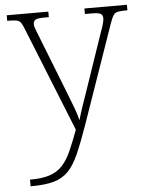

<svg xmlns="http://www.w3.org/2000/svg" viewBox="-54 -580 661 864"><g transform="rotate(-5 276.0 -148.0)"><path d="M49 210Q104 210 138.5 198.5Q173 187 196 162Q219 137 236.5 97.5Q254 58 274 4L87 -462Q78 -486 71 -496Q64 -506 51 -508.5Q38 -511 12 -511H9V-536H197V-511H176Q146 -511 136.5 -505Q127 -499 127 -485Q127 -475 133.5 -459Q140 -443 154 -407L229 -216Q240 -187 253.5 -153.5Q267 -120 278 -89.5Q289 -59 294 -37Q303 -69 314.5 -102.5Q326 -136 341 -179L423 -419Q431 -440 436 -457.5Q441 -475 441 -484Q441 -499 431.5 -505Q422 -511 391 -511H360V-536H552V-511H549Q523 -511 509.5 -508.5Q496 -506 488.5 -494.5Q481 -483 472 -457L317 -12Q290 65 268 114.5Q246 164 219.5 191Q193 218 153.5 229Q114 240 52 240H49Z"/></g></svg>

Font: Noto Serif Bengali ExtraLight
Style: Regular
Weight: 250
Version: Version 2.003